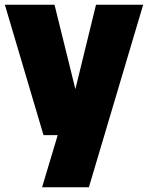

<svg xmlns="http://www.w3.org/2000/svg" viewBox="-26 -570 624 810"><path d="M379 -550H578L349 220H151.5L217.5 0H157.5L-5.5 -550H204L292 -194Z"/></svg>

Font: Encode Sans Semi Condensed Black
Style: Regular
Weight: 900
Width: 4
Designer: Multiple Designers
Foundry: Impallari Type
Version: Version 2.000